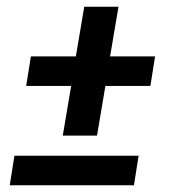

<svg xmlns="http://www.w3.org/2000/svg" viewBox="-20 -552 540 572"><path d="M269 -148H167L192 -296H58L72 -384H206L231 -532H333L308 -384H442L428 -296H294ZM9 0 23 -88H393L379 0Z"/></svg>

Font: Iosevka Curly Slab Semibold
Style: Italic
Weight: 600
Italic angle: -9°
Monospace: yes
Designer: Belleve Invis
Foundry: Belleve Invis
Version: Version 22.1.2; ttfautohint (v1.8.4)